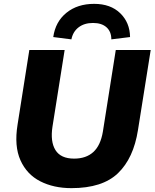

<svg xmlns="http://www.w3.org/2000/svg" viewBox="-20 -964 801 995"><path d="M350 11Q258 11 188.5 -24.5Q119 -60 86 -133.5Q53 -207 71 -318L132 -705H315L252 -308Q240 -230 267.5 -186Q295 -142 364 -142Q426 -142 463.5 -176Q501 -210 513 -281L580 -705H761L695 -290Q672 -144 591.5 -66.5Q511 11 350 11ZM350 -760 256 -772Q267 -851 324 -897.5Q381 -944 468 -944Q553 -944 603 -895.5Q653 -847 654 -772L557 -760Q557 -800 532 -822.5Q507 -845 462 -845Q417 -845 387.5 -822.5Q358 -800 350 -760Z"/></svg>

Font: Nunito Sans Black
Style: Italic
Weight: 900
Italic angle: -9°
Designer: Vernon Adams
Foundry: Vernon Adams
Version: Version 3.006; ttfautohint (v1.8.3)